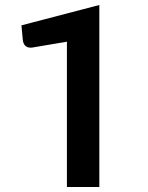

<svg xmlns="http://www.w3.org/2000/svg" viewBox="-20 -749 593 769"><path d="M377.9 -729V0H248V-582L109.4 -558.6Q106.9 -558.1 102.5 -558.1Q88.9 -558.1 80.8 -566.2Q72.8 -574.2 71.3 -589.8L65.9 -647.5Z"/></svg>

Font: Lycee Sans SemiBold
Style: Regular
Weight: 600
Designer: Justin Alvin
Foundry: Alkove Design
Version: Version 1.030